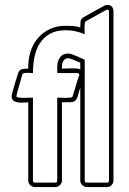

<svg xmlns="http://www.w3.org/2000/svg" viewBox="-20 -755 519 775"><path d="M420 -709Q420 -716 414 -716L409 -715L326 -669Q323 -667 322 -660.5Q321 -654 321 -645.5Q321 -637 321.5 -629Q322 -621 322 -617Q284 -633 246 -633Q207 -633 181.5 -618.5Q156 -604 140.5 -579.5Q125 -555 119 -524Q113 -493 113 -460Q110 -460 103 -460.5Q96 -461 89 -461Q82 -461 76.5 -459.5Q71 -458 70 -454Q69 -450 65 -436.5Q61 -423 57 -408.5Q53 -394 49.5 -381.5Q46 -369 46 -367Q46 -363 55 -361.5Q64 -360 75.5 -360Q87 -360 98 -360.5Q109 -361 113 -361V-26Q113 -18 120 -18H204Q211 -18 211 -26V-361Q215 -361 225 -360.5Q235 -360 245 -360Q255 -360 263.5 -361Q272 -362 273 -366Q274 -368 278 -382Q282 -396 287 -412Q292 -430 300 -452Q300 -460 292 -460H211V-485Q211 -507 222 -523Q233 -539 257 -539Q261 -539 270 -536Q279 -533 289 -528.5Q299 -524 308.5 -520Q318 -516 322 -514V-26Q322 -18 330 -18H413Q420 -18 420 -26ZM438 -26Q438 -16 430.5 -8Q423 0 413 0H330Q320 0 312 -8Q304 -16 304 -26V-402Q297 -379 293.5 -366.5Q290 -354 283.5 -348.5Q277 -343 265.5 -342.5Q254 -342 230 -342V-26Q230 -16 222 -8Q214 0 204 0H120Q110 0 102 -8Q94 -16 94 -26V-342Q86 -342 74.5 -341Q63 -340 52.5 -341.5Q42 -343 34.5 -348.5Q27 -354 27 -367Q27 -371 30.5 -384Q34 -397 38.5 -412Q43 -427 47 -440Q51 -453 53 -459Q58 -474 69.5 -476Q81 -478 94 -478Q93 -513 102.5 -544.5Q112 -576 131.5 -599.5Q151 -623 179.5 -637Q208 -651 246 -651Q261 -651 275 -650Q289 -649 304 -644Q304 -656 305 -667.5Q306 -679 318 -686L401 -732Q407 -735 415 -735Q426 -735 432 -727.5Q438 -720 438 -709ZM304 -475V-502Q301 -503 294.5 -506Q288 -509 280.5 -512Q273 -515 266 -517.5Q259 -520 257 -520Q242 -520 236 -509.5Q230 -499 230 -485V-478Q236 -478 246.5 -478.5Q257 -479 268 -479Q279 -479 289 -478.5Q299 -478 304 -475Z"/></svg>

Font: RonaldsonGothicLicht
Style: Regular
Weight: 400
Designer: Mr. Robertson for MacKellar, Smiths & Jordan Co. Philadelphia
Foundry: CAT-Fonts Peter Wiegel
Version: 1.000